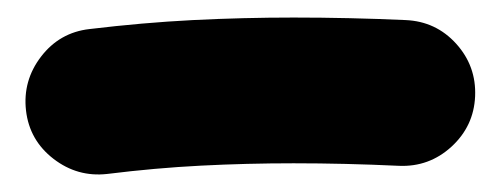

<svg xmlns="http://www.w3.org/2000/svg" viewBox="-20 -775 565 220"><path d="M9.8 -648.4Q5.9 -682.6 27.1 -710.2Q48.3 -737.8 82.5 -741.7Q143.1 -749 200.9 -752Q258.8 -754.9 316.4 -754.9Q380.4 -754.9 444.8 -752Q479.5 -750.5 502.7 -724.9Q525.9 -699.2 524.4 -664.6Q522.9 -630.4 497.3 -606.9Q471.7 -583.5 437 -585Q375.5 -587.9 316.4 -587.9Q262.7 -587.9 210.2 -585.2Q157.7 -582.5 103 -575.7Q68.8 -571.8 41.3 -593Q13.7 -614.3 9.8 -648.4Z"/></svg>

Font: Mikhak-DS2-FD Black
Style: Regular
Weight: 900
Designer: Amin Abedi
Version: Version 3.2